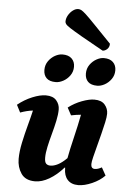

<svg xmlns="http://www.w3.org/2000/svg" viewBox="-62 -993 710 1051"><g transform="rotate(5 292.5 -468.0)"><path d="M171 12Q118 12 94.5 -22.5Q71 -57 71 -103Q71 -143 81.5 -192.5Q92 -242 105 -290Q118 -338 126 -373Q92 -369 57 -356L36 -397Q73 -427 115.5 -444.5Q158 -462 190 -462Q229 -462 247.5 -440.5Q266 -419 266 -391Q266 -364 258.5 -328.5Q251 -293 240.5 -255Q230 -217 222.5 -182.5Q215 -148 215 -122Q215 -98 223.5 -89.5Q232 -81 247 -81Q266 -81 288.5 -92.5Q311 -104 337 -130Q346 -179 362 -245Q378 -311 390 -373Q365 -371 336 -365L314 -406Q348 -432 388 -447Q428 -462 456 -462Q495 -462 513.5 -440.5Q532 -419 532 -391Q532 -373 525.5 -343Q519 -313 510 -277.5Q501 -242 492 -208Q483 -174 476.5 -147.5Q470 -121 470 -109Q470 -84 491 -84Q508 -84 529 -96L553 -53Q526 -25 484 -6.5Q442 12 408 12Q370 12 349.5 -10.5Q329 -33 329 -73Q329 -75 329 -77H326Q289 -35 248.5 -11.5Q208 12 171 12ZM464 -539Q430 -539 413.5 -555.5Q397 -572 397 -600Q397 -628 412 -649Q427 -670 448 -681.5Q469 -693 488 -693Q521 -693 538.5 -676Q556 -659 556 -631Q556 -604 541 -583Q526 -562 505 -550.5Q484 -539 464 -539ZM236 -539Q202 -539 185.5 -555.5Q169 -572 169 -600Q169 -628 184 -649Q199 -670 220 -681.5Q241 -693 261 -693Q294 -693 311.5 -676Q329 -659 329 -631Q329 -604 314 -583Q299 -562 277.5 -550.5Q256 -539 236 -539ZM477 -733Q399 -776 355 -801.5Q311 -827 291 -840Q271 -853 266 -860Q261 -867 261 -874Q261 -891 270.5 -908Q280 -925 295 -936.5Q310 -948 325 -948Q334 -948 342.5 -943.5Q351 -939 368.5 -923Q386 -907 420 -871.5Q454 -836 514 -774Q514 -755 502 -744Q490 -733 477 -733Z"/></g></svg>

Font: Petrona ExtraBold
Style: Italic
Weight: 800
Italic angle: -9°
Designer: Ringo R. Seeber
Foundry: Ringo R. Seeber
Version: Version 2.001; ttfautohint (v1.8.3)